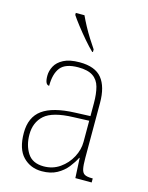

<svg xmlns="http://www.w3.org/2000/svg" viewBox="-117 -839 708 921"><g transform="rotate(15 237.0 -378.0)"><path d="M181 10Q125 10 88 -28Q51 -66 51 -146Q51 -224 102.5 -261.5Q154 -299 264 -303L339 -306V-371Q339 -417 330 -450Q321 -483 295.5 -500Q270 -517 223 -517Q159 -517 134.5 -486Q110 -455 110 -395Q89 -395 89 -440Q89 -464 101.5 -487.5Q114 -511 143.5 -526.5Q173 -542 223 -542Q300 -542 333.5 -500.5Q367 -459 367 -379V-107Q367 -70 371 -51.5Q375 -33 386.5 -26.5Q398 -20 422 -20H427V0H346L341 -99H339Q327 -75 307 -49.5Q287 -24 256 -7Q225 10 181 10ZM184 -15Q229 -15 264 -39.5Q299 -64 319 -101.5Q339 -139 339 -178V-283L262 -280Q159 -277 119 -241.5Q79 -206 79 -145Q79 -92 103.5 -53.5Q128 -15 184 -15ZM267 -606Q248 -624 223.5 -652.5Q199 -681 176.5 -710Q154 -739 143 -756V-766H186Q196 -744 210.5 -717Q225 -690 241.5 -664Q258 -638 271 -619V-606Z"/></g></svg>

Font: Noto Serif Lao SemiCondensed Thin
Style: Regular
Weight: 100
Width: 4
Designer: Monotype Design Team
Foundry: Monotype Imaging Inc.
Version: Version 2.003; ttfautohint (v1.8.4.7-5d5b)